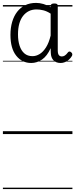

<svg xmlns="http://www.w3.org/2000/svg" viewBox="-20 -924 519 1323"><path d="M195 -490Q132 -490 92 -540Q52 -590 52 -684Q52 -733 64 -773.5Q76 -814 98.5 -843Q121 -872 153.5 -888Q186 -904 229 -904Q253 -904 279 -896.5Q305 -889 329 -874L330 -886Q331 -894 337 -897Q343 -900 354 -900Q367 -900 372.5 -896.5Q378 -893 378 -884V-576Q378 -562 381 -553Q384 -544 390.5 -539.5Q397 -535 406 -535Q417 -535 427 -541.5Q437 -548 449 -564Q453 -569 459 -569Q465 -569 470 -564Q477 -559 478 -552Q479 -545 476 -539Q468 -525 455.5 -513.5Q443 -502 428 -496Q413 -490 398 -490Q366 -490 348.5 -508.5Q331 -527 330 -560Q330 -567 329.5 -575.5Q329 -584 329 -592Q305 -538 270 -514Q235 -490 195 -490ZM104 -686Q104 -643 115 -609Q126 -575 148 -556Q170 -537 204 -537Q229 -537 253 -551.5Q277 -566 297 -597.5Q317 -629 329 -679V-830Q303 -847 278.5 -853Q254 -859 232 -859Q202 -859 179 -847.5Q156 -836 139 -814.5Q122 -793 113 -761Q104 -729 104 -686ZM0 369H479V379H0ZM0 -20H479V0H0ZM0 -505H479V-500H0ZM0 -889H479V-879H0Z"/></svg>

Font: Playwrite HR Lijeva Guides
Style: Regular
Weight: 400
Designer: Veronika Burian, José Scaglione
Foundry: TypeTogether
Version: Version 1.003